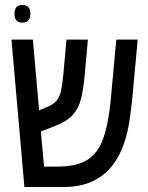

<svg xmlns="http://www.w3.org/2000/svg" viewBox="-20 -751 593 771"><path d="M78 0 26 -592H112L137 -308L166 -320Q191 -330 204 -343Q217 -356 223.5 -380.5Q230 -405 234 -449L247 -592H333L320 -448Q315 -395 306 -356.5Q297 -318 273.5 -291Q250 -264 201 -245L144 -223L157 -82H212Q287 -82 330 -108.5Q373 -135 394.5 -195Q416 -255 425 -354L447 -592H533L511 -354Q507 -314 500 -266.5Q493 -219 477 -172Q461 -125 431 -86Q401 -47 352.5 -23.5Q304 0 231 0ZM70 -660Q38 -660 38 -696Q38 -731 70 -731Q102 -731 102 -696Q102 -660 70 -660Z"/></svg>

Font: Noto Sans Hebrew Condensed
Style: Regular
Weight: 400
Width: 3
Designer: Monotype Design Team
Foundry: Monotype Imaging Inc.
Version: Version 2.004; ttfautohint (v1.8.4.7-5d5b)